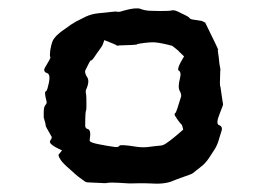

<svg xmlns="http://www.w3.org/2000/svg" viewBox="-20 -442 640 461"><path d="M343.8 -416C333 -416 324.2 -418 316.4 -420.9C314.5 -421.9 311.5 -421.9 307.6 -421.9C299.8 -421.9 289.1 -419.9 275.4 -416C267.6 -413.1 262.7 -413.1 260.7 -414.1C259.8 -415 245.1 -413.1 216.8 -410.2C207 -409.2 197.3 -407.2 186.5 -402.3L163.1 -390.6C154.3 -385.7 145.5 -379.9 136.7 -373C127.9 -367.2 123 -363.3 120.1 -360.4C114.3 -355.5 110.4 -350.6 107.4 -345.7C104.5 -339.8 102.5 -332 100.6 -321.3C99.6 -311.5 99.6 -306.6 100.6 -305.7C102.5 -303.7 97.7 -295.9 88.9 -281.2C84 -274.4 85.9 -268.6 92.8 -266.6C99.6 -264.6 100.6 -254.9 95.7 -236.3C93.8 -227.5 91.8 -222.7 89.8 -222.7C86.9 -221.7 87.9 -213.9 91.8 -198.2C92.8 -195.3 91.8 -193.4 88.9 -189.5C85.9 -186.5 85 -180.7 85 -170.9V-160.2C88.9 -147.5 89.8 -141.6 89.8 -140.6C88.9 -139.6 93.8 -131.8 102.5 -116.2C105.5 -113.3 104.5 -109.4 100.6 -104.5C96.7 -98.6 106.4 -90.8 128.9 -81.1C125 -76.2 123 -73.2 121.1 -71.3C119.1 -69.3 122.1 -62.5 128.9 -53.7C134.8 -46.9 142.6 -40 150.4 -33.2C158.2 -26.4 163.1 -21.5 167 -18.6C178.7 -9.8 185.5 -4.9 186.5 -4.9C187.5 -3.9 197.3 -3.9 217.8 -2.9C228.5 -2 235.4 -2 238.3 -2.9C240.2 -3.9 255.9 -3.9 283.2 -2C292 -1 302.7 -2 313.5 -2C324.2 -2 337.9 -2 356.4 -1H357.4C370.1 -1 381.8 -2.9 390.6 -5.9C399.4 -9.8 408.2 -12.7 416 -15.6C432.6 -21.5 441.4 -24.4 443.4 -26.4C445.3 -28.3 452.1 -33.2 462.9 -42C469.7 -46.9 476.6 -54.7 482.4 -63.5C488.3 -72.3 492.2 -79.1 495.1 -83C500 -90.8 503.9 -99.6 506.8 -111.3L511.7 -127C514.6 -134.8 511.7 -139.6 505.9 -141.6C500 -143.6 501 -153.3 507.8 -169.9C512.7 -182.6 515.6 -189.5 515.6 -191.4C515.6 -193.4 513.7 -201.2 511.7 -216.8C509.8 -228.5 509.8 -233.4 508.8 -234.4C507.8 -235.4 507.8 -247.1 508.8 -270.5C509.8 -273.4 508.8 -279.3 506.8 -289.1C505.9 -298.8 504.9 -308.6 502.9 -320.3C502.9 -321.3 502.9 -321.3 503.9 -322.3C503.9 -324.2 493.2 -345.7 472.7 -387.7L464.8 -391.6L440.4 -395.5C437.5 -396.5 435.5 -397.5 433.6 -400.4C431.6 -402.3 421.9 -407.2 405.3 -415C400.4 -417 395.5 -418 392.6 -417C390.6 -416 374 -415 343.8 -416ZM230.5 -345.7C248 -338.9 256.8 -335 258.8 -334C259.8 -332 262.7 -332 267.6 -333C294.9 -334 308.6 -334 309.6 -335.9C309.6 -336.9 314.5 -336.9 326.2 -338.9C341.8 -340.8 351.6 -340.8 355.5 -339.8C358.4 -339.8 371.1 -337.9 393.6 -332C402.3 -325.2 407.2 -321.3 408.2 -320.3C408.2 -319.3 413.1 -315.4 421.9 -306.6C409.2 -286.1 405.3 -274.4 409.2 -272.5C413.1 -270.5 415 -264.6 412.1 -253.9C408.2 -239.3 408.2 -228.5 412.1 -222.7C415 -216.8 416 -211.9 414.1 -208C407.2 -185.5 403.3 -172.9 401.4 -170.9C398.4 -168.9 398.4 -167 401.4 -162.1C410.2 -148.4 416 -142.6 417 -141.6L419.9 -130.9C401.4 -114.3 388.7 -104.5 382.8 -100.6C377.9 -96.7 373 -93.8 368.2 -92.8C363.3 -91.8 354.5 -91.8 341.8 -89.8C329.1 -87.9 318.4 -87.9 306.6 -89.8C281.2 -93.8 267.6 -94.7 266.6 -91.8C264.6 -88.9 259.8 -87.9 251 -89.8C243.2 -90.8 231.4 -92.8 216.8 -95.7C202.1 -98.6 194.3 -101.6 195.3 -105.5C198.2 -122.1 196.3 -130.9 191.4 -131.8C186.5 -132.8 183.6 -136.7 184.6 -144.5C184.6 -164.1 185.5 -174.8 186.5 -176.8C187.5 -178.7 187.5 -182.6 187.5 -187.5C187.5 -202.1 187.5 -211.9 186.5 -216.8C185.5 -221.7 185.5 -225.6 187.5 -228.5C193.4 -242.2 193.4 -252 188.5 -257.8C184.6 -264.6 183.6 -269.5 184.6 -272.5C192.4 -289.1 197.3 -297.9 198.2 -296.9C200.2 -295.9 204.1 -300.8 210.9 -311.5C220.7 -325.2 225.6 -332 225.6 -333C225.6 -332 227.5 -336.9 230.5 -345.7Z"/></svg>

Font: Hermetico
Style: Regular
Weight: 400
Version: Version 1.0